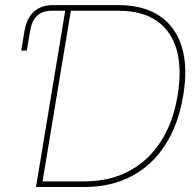

<svg xmlns="http://www.w3.org/2000/svg" viewBox="-20 -748 783 768"><path d="M64.9 -545.9 78.1 -625Q86.4 -674.8 115.5 -701.2Q144.5 -727.5 190.9 -727.5H244.6L240.7 -705.1H189Q150.4 -705.1 128.9 -685.5Q107.4 -666 100.6 -625L87.4 -545.9ZM317.4 0H135.7L139.6 -22.5H317.4Q418.5 -22.5 495.8 -63.5Q573.2 -104.5 623 -181.6Q672.9 -258.8 690.4 -366.2Q708 -472.7 686.8 -548.3Q665.5 -624 606.9 -664.6Q548.3 -705.1 453.6 -705.1H252.4L256.3 -727.5H453.6Q554.2 -727.5 618.4 -684.3Q682.6 -641.1 707.3 -560.3Q731.9 -479.5 712.9 -366.2Q693.8 -250.5 641.1 -168.5Q588.4 -86.4 506.3 -43.2Q424.3 0 317.4 0ZM267.1 -727.5 146.5 0H124L244.6 -727.5Z"/></svg>

Font: Inter 28pt Thin
Style: Italic
Weight: 250
Italic angle: -9.3988°
Designer: Rasmus Andersson
Foundry: rsms
Version: Version 4.001;git-66647c0bb